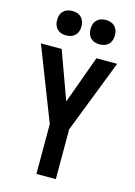

<svg xmlns="http://www.w3.org/2000/svg" viewBox="-141 -1036 781 1109"><g transform="rotate(15 250.0 -481.5)"><path d="M192 0H308V-298L478 -735H354L250 -449L146 -735H22L192 -298ZM350 -817Q365 -817 379 -821.5Q393 -826 403.5 -836.5Q414 -847 418.5 -861Q423 -875 423 -890Q423 -905 418.5 -919Q414 -933 403.5 -943.5Q393 -954 379 -958.5Q365 -963 350 -963Q335 -963 321 -958.5Q307 -954 296.5 -943.5Q286 -933 281.5 -919Q277 -905 277 -890Q277 -875 281.5 -861Q286 -847 296.5 -836.5Q307 -826 321 -821.5Q335 -817 350 -817ZM150 -817Q165 -817 179 -821.5Q193 -826 203.5 -836.5Q214 -847 218.5 -861Q223 -875 223 -890Q223 -905 218.5 -919Q214 -933 203.5 -943.5Q193 -954 179 -958.5Q165 -963 150 -963Q135 -963 121 -958.5Q107 -954 96.5 -943.5Q86 -933 81.5 -919Q77 -905 77 -890Q77 -875 81.5 -861Q86 -847 96.5 -836.5Q107 -826 121 -821.5Q135 -817 150 -817Z"/></g></svg>

Font: Iosevka SS09
Style: Bold
Weight: 700
Monospace: yes
Designer: Belleve Invis
Foundry: Belleve Invis
Version: Version 5.2.1; ttfautohint (v1.8.3)